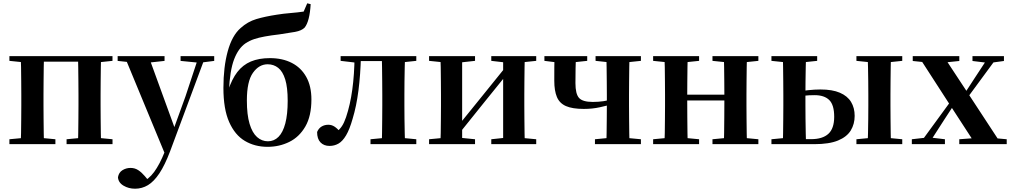

<svg xmlns="http://www.w3.org/2000/svg" viewBox="-20 -877 6155 1168"><path d="M105.9 0Q107.6 -25.5 108.1 -67.4Q108.6 -109.4 109.1 -154.7Q109.6 -200 109.6 -234.8V-301.2Q109.6 -335.7 109.1 -381Q108.6 -426.4 108.1 -468.7Q107.6 -511 105.9 -535.7H247.6Q246.6 -511 246.1 -468.7Q245.6 -426.4 245.1 -381Q244.6 -335.7 244.6 -301.2V-234.8Q244.6 -200 245.1 -154.7Q245.6 -109.4 246.1 -67.4Q246.6 -25.5 247.6 0ZM454.4 0Q455.4 -25.5 455.9 -67.4Q456.4 -109.4 456.9 -154.7Q457.4 -200 457.4 -234.8V-301.2Q457.4 -335.7 456.9 -381Q456.4 -426.4 455.9 -468.7Q455.4 -511 454.4 -535.7H594.9Q593.9 -511 593.4 -468.7Q592.9 -426.4 592.4 -381Q591.9 -335.7 591.9 -301.2V-234.8Q591.9 -200 592.4 -154.7Q592.9 -109.4 593.4 -67.4Q593.9 -25.5 594.9 0ZM37.2 0V-29.9L147 -40.2H208.6L317 -29.9V0ZM385 0V-29.9L494.5 -40.2H557.1L664.5 -29.9V0ZM37.2 -506.8V-535.7H176.9V-495.5H147ZM525.4 -495.5V-535.7H664.3V-506.8L557.1 -495.5ZM176.9 -501.8V-535.7H525.4V-501.8Z M801.5 271Q762.5 271 731.2 252.3Q699.8 233.6 697.6 201.1Q702.8 171.7 725.3 158.1Q747.8 144.5 774.1 144.5Q800.6 144.5 821.5 158.4Q842.4 172.4 860.6 194L890.7 229.9L855.6 252.4L836.4 235.4Q884.2 214.9 917.7 169.1Q951.3 123.3 982 46.7L1012.1 -25.6L1021 -49.7L1108.1 -289.9L1189.4 -535.7H1230.3L1015 42.9Q983.1 127.2 949.7 177.4Q916.2 227.6 880 249.3Q843.7 271 801.5 271ZM988.7 72.2 737.1 -535.7H883.5L1043.1 -97.3L1049.1 -86.2ZM695.7 -506.5V-535.7H981V-506.5L882.7 -495.8H796.6ZM1078.5 -506.5V-535.7H1283.1V-506.5L1201.4 -496.1H1183.8Z M1607.7 16.2Q1529.9 16.2 1469.3 -19.9Q1408.8 -56 1374 -134.8Q1339.1 -213.7 1339.1 -342.3Q1339.1 -469.2 1365.4 -565.2Q1391.7 -661.1 1443.7 -706.3Q1486.6 -745.2 1539.4 -761Q1592.3 -776.7 1664.5 -787.7Q1703.1 -794 1747.3 -797.6Q1791.5 -801.3 1827.3 -806.6L1849 -856.9L1869.9 -851.7Q1867 -800.9 1857.8 -764.4Q1848.5 -727.9 1833.1 -709Q1814.7 -690.2 1774.9 -683Q1735 -675.9 1679.9 -667.9Q1628.4 -661.9 1591.3 -655.1Q1554.2 -648.4 1526.3 -639.1Q1498.4 -629.8 1473.8 -613.6Q1430.3 -583.9 1404.4 -516.7Q1378.4 -449.4 1372.7 -322.6L1367.2 -324.6Q1390.1 -395.2 1423.7 -438.8Q1457.3 -482.3 1506.1 -502.9Q1555 -523.4 1622 -523.4Q1698.3 -523.4 1754.9 -494.4Q1811.5 -465.5 1842.9 -409.4Q1874.4 -353.3 1874.4 -272Q1874.4 -170.9 1837.4 -107.2Q1800.4 -43.5 1739.8 -13.7Q1679.3 16.2 1607.7 16.2ZM1609.9 -17.5Q1647.2 -17.5 1674.2 -44.5Q1701.2 -71.6 1715.7 -126.5Q1730.1 -181.4 1730.1 -264.3Q1730.1 -345.1 1715.1 -393.8Q1700.1 -442.4 1672.5 -464.2Q1645 -486 1608.4 -486Q1555.4 -486 1518.6 -433.9Q1481.8 -381.8 1481.8 -266Q1481.8 -178.6 1498.3 -123.8Q1514.8 -68.9 1543.8 -43.2Q1572.8 -17.5 1609.9 -17.5Z M1984.8 10.7Q1950.5 10.7 1929.8 -10.6Q1909 -31.9 1909 -74Q1918.6 -96.8 1936.6 -107.4Q1954.7 -118.1 1977.2 -118.1Q1997.9 -118.1 2015.2 -106.6Q2032.5 -95.1 2051.3 -73V-60.3H2026.4V-73.7Q2046.4 -89.2 2060 -109.6Q2073.6 -129.9 2085.2 -164.2Q2110.5 -239.5 2123.1 -331.7Q2135.8 -423.8 2137 -535.7H2175.7Q2172.9 -422.3 2160.6 -326.4Q2148.3 -230.5 2125.1 -154.6Q2106.9 -90 2085.4 -53.8Q2063.9 -17.5 2039 -3.4Q2014 10.7 1984.8 10.7ZM2052.1 -506.8V-535.7H2155.9V-495.5H2148.1ZM2157.1 -505.7V-535.7H2346.2V-505.7ZM2233.9 0V-29.9L2342.2 -40.2H2405.3L2512.5 -29.9V0ZM2302.6 0Q2303.6 -25.5 2304.1 -67.4Q2304.6 -109.4 2305.1 -154.7Q2305.6 -200 2305.6 -234.8V-301.2Q2305.6 -335.7 2305.1 -381Q2304.6 -426.4 2304.1 -468.7Q2303.6 -511 2302.6 -535.7H2444.1Q2443.1 -511 2442.1 -468.7Q2441.1 -426.4 2440.6 -381Q2440.1 -335.7 2440.1 -301.2V-234.8Q2440.1 -200 2440.6 -154.7Q2441.1 -109.4 2442.1 -67.4Q2443.1 -25.5 2444.1 0ZM2372.8 -495.5V-535.7H2512.5V-506.8L2405.3 -495.5Z M2590.2 0V-29.9L2699 -40.2H2767.4L2869.8 -29.9V0ZM2968.6 0V-29.9L3065.5 -40.2H3133.3L3242 -29.9V0ZM2658.9 0Q2660.6 -25.5 2661.1 -67.4Q2661.6 -109.4 2662.1 -154.7Q2662.6 -200 2662.6 -234.8V-301.2Q2662.6 -335.7 2662.1 -381Q2661.6 -426.4 2661.1 -468.7Q2660.6 -511 2658.9 -535.7H2791.4V0ZM2762.7 -51.6 2714.4 -77.8H2739.4L2898.6 -274.4L3069 -485.4L3116.7 -460.9H3092.5L2928.2 -257.7ZM3040.8 0V-535.7H3172.6Q3171.6 -511 3171.1 -468.7Q3170.6 -426.4 3170.1 -381Q3169.6 -335.7 3169.6 -301.2V-234.8Q3169.6 -200 3170.1 -154.7Q3170.6 -109.4 3171.1 -67.4Q3171.6 -25.5 3172.6 0ZM2590.2 -506.8V-535.7H2869.8V-506.8L2767.7 -495.5H2700ZM2968.6 -506.8V-535.7H3242V-506.8L3133.5 -495.5H3065.8Z M3531.6 -214.4Q3462.1 -214.4 3422.8 -231.7Q3383.6 -249 3367.8 -287.1Q3351.9 -325.2 3351.9 -385.6Q3351.9 -433.1 3352.1 -468Q3352.2 -502.8 3353.2 -535.7H3483.6Q3482.3 -499.4 3481.4 -460.7Q3480.6 -422.1 3480.6 -371.3Q3480.6 -305.7 3502.4 -281.3Q3524.2 -256.9 3586 -256.9Q3620.7 -256.9 3651.2 -261.5Q3681.7 -266 3720.6 -277.1V-247.6Q3674.6 -234.6 3629 -224.5Q3583.3 -214.4 3531.6 -214.4ZM3668.7 0Q3669.7 -25.5 3670.2 -67.4Q3670.7 -109.4 3671.2 -155.6Q3671.7 -201.8 3671.7 -238.1V-301.2Q3671.7 -335.7 3671.2 -381Q3670.7 -426.4 3670.2 -468.7Q3669.7 -511 3668.7 -535.7H3809.5Q3808.5 -511 3808 -468.7Q3807.5 -426.4 3807 -381Q3806.5 -335.7 3806.5 -301.2V-234.8Q3806.5 -200 3807 -154.7Q3807.5 -109.4 3808 -67.4Q3808.5 -25.5 3809.5 0ZM3291.8 -506.8V-535.7H3552.2V-506.8L3445.8 -495.5H3382.4ZM3599.3 0V-29.9L3706.8 -40.2H3769.1L3878.9 -29.9V0ZM3603 -506.8V-535.7H3878.9V-506.8L3770.4 -495.5H3708.1Z M4021.9 0Q4023.6 -25.5 4024.1 -67.4Q4024.6 -109.4 4025.1 -154.7Q4025.6 -200 4025.6 -234.8V-301.2Q4025.6 -335.7 4025.1 -381Q4024.6 -426.4 4024.1 -468.7Q4023.6 -511 4021.9 -535.7H4163.6Q4162.6 -511 4162.1 -468.2Q4161.6 -425.4 4161.1 -378.2Q4160.6 -331 4160.6 -291.8V-270.6Q4160.6 -217.9 4161.1 -165Q4161.6 -112.1 4162.1 -68.8Q4162.6 -25.5 4163.6 0ZM4382.6 0Q4384.6 -25.5 4385.1 -68.8Q4385.6 -112.1 4386.1 -165Q4386.6 -217.9 4386.6 -270.6V-291.8Q4386.6 -331 4386.1 -378.2Q4385.6 -425.4 4385.1 -468.2Q4384.6 -511 4382.6 -535.7H4524Q4523 -511 4522.5 -468.7Q4522 -426.4 4521.5 -381Q4521 -335.7 4521 -301.2V-234.8Q4521 -200 4521.5 -154.7Q4522 -109.4 4522.5 -67.4Q4523 -25.5 4524 0ZM3953.2 0V-29.9L4063 -40.2H4124.6L4232.8 -29.9V0ZM3953.2 -506.8V-535.7H4232.8V-506.8L4124.6 -495.5H4063ZM4314.2 0V-29.9L4422.9 -40.2H4485.5L4593.4 -29.9V0ZM4314.2 -506.8V-535.7H4593.4V-506.8L4485.5 -495.5H4422.9ZM4092.9 -265.9V-301H4453.1V-265.9Z M4802.3 0V-30.5H4914.3Q4983.9 -30.5 5019.3 -62.9Q5054.7 -95.4 5054.7 -166.5Q5054.7 -238.7 5024.7 -268.4Q4994.6 -298.1 4935.9 -298.1Q4900.8 -298.1 4872.7 -294.9Q4844.5 -291.8 4817.7 -285.8V-316.8Q4856.3 -324 4895.7 -328.3Q4935.1 -332.7 4971.1 -332.7Q5043.5 -332.7 5089.3 -312.9Q5135.1 -293.2 5157.2 -257.1Q5179.2 -221 5179.2 -172.1Q5179.2 -122.3 5155.5 -83.4Q5131.8 -44.5 5077.9 -22.2Q5024 0 4933.2 0ZM4742.3 0Q4743.3 -25.5 4743.8 -67.4Q4744.3 -109.4 4744.8 -154.7Q4745.3 -200 4745.3 -234.8V-301.2Q4745.3 -335.7 4744.8 -381Q4744.3 -426.4 4743.8 -468.7Q4743.3 -511 4742.3 -535.7H4883.4Q4882.4 -511 4881.6 -468.7Q4880.7 -426.4 4880.2 -381Q4879.7 -335.7 4879.7 -301V-234.8Q4879.7 -200 4880.2 -154.7Q4880.7 -109.4 4881.6 -67.4Q4882.4 -25.5 4883.4 0ZM5258.3 0Q5259.6 -25.5 5260.4 -67.4Q5261.3 -109.4 5261.8 -154.7Q5262.3 -200 5262.3 -234.8V-301.2Q5262.3 -335.7 5261.8 -381Q5261.3 -426.4 5260.4 -468.7Q5259.6 -511 5258.3 -535.7H5400Q5399 -511 5398.5 -468.7Q5398 -426.4 5397.5 -381Q5397 -335.7 5397 -301.2V-234.8Q5397 -200 5397.5 -154.7Q5398 -109.4 5398.5 -67.4Q5399 -25.5 5400 0ZM4672.9 -506.8V-535.7H4951.1V-506.8L4843.9 -495.5H4781.3ZM5189.9 0V-29.9L5297.9 -40.2H5361.2L5468.7 -29.9V0ZM5189.9 -506.8V-535.7H5468.7V-506.8L5361.2 -495.5H5297.9ZM4672.9 0V-29.9L4781.3 -40.2H4814V0Z M5527 0V-29.9L5615.5 -39.9H5644.6L5728.3 -29.9V0ZM5572.7 0 5800.4 -311.7 5822.2 -291.7H5817.5L5722.3 -146L5628.4 0ZM5815.6 0V-29.9L5953.4 -40.2H5990.6L6104.2 -29.9V0ZM5834.1 -239.8 5812.2 -261.5H5817.8L5907.3 -399.1L5997 -535.7H6051.7ZM5914.1 0 5763.7 -231.4 5567.1 -535.7H5719.8L5865 -315.2L6071.5 0ZM5532.5 -506V-535.7H5815.8V-506L5707.7 -494.8H5641.2ZM5895.9 -506V-535.7H6087.3V-506L6010.2 -495.5H5982Z"/></svg>

Font: Noto Serif HK ExtraLight
Style: Regular
Weight: 200
Designer: Ryoko NISHIZUKA 西塚涼子 (kana & ideographs); Frank Grießhammer (Latin, Greek & Cyrillic); Wenlong ZHANG 张文龙 (bopomofo); San
Foundry: Adobe
Version: Version 2.002-H1;hotconv 1.1.0;makeotfexe 2.6.0